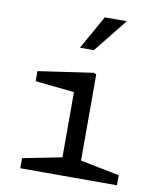

<svg xmlns="http://www.w3.org/2000/svg" viewBox="-88 -877 797 948"><g transform="rotate(10 310.0 -403.0)"><path d="M78.7 -50.5 296.7 -93.8 274.3 -52.2V-445.5L300.3 -413.5L78.8 -436.5V-487L354.3 -527.2L367.5 -521.2V-52.2L345.2 -93.8L563.2 -50.5V0H78.7ZM470.8 -806.2H360L265.5 -637.2H335Z"/></g></svg>

Font: Monaspace Xenon Var ExtraLight
Style: Regular
Weight: 200
Designer: Riley Cran and the Lettermatic Team
Version: Version 1.200 (Monaspace Xenon Var)